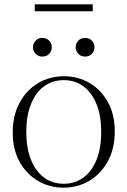

<svg xmlns="http://www.w3.org/2000/svg" viewBox="-20 -854 587 884"><path d="M273.5 -8Q325.5 -8 364.2 -36.5Q403 -65 424.5 -118.5Q446 -172 446 -246.5Q446 -320 424.8 -373.5Q403.5 -427 364.8 -456Q326 -485 273.5 -485Q221.5 -485 182.8 -456.5Q144 -428 122.5 -374.5Q101 -321 101 -246.5Q101 -173 122.2 -119.5Q143.5 -66 182.2 -37Q221 -8 273.5 -8ZM272 10Q208 10 154.8 -21.2Q101.5 -52.5 70 -109.5Q38.5 -166.5 38.5 -243.5Q38.5 -322 69.8 -380.2Q101 -438.5 154.5 -470.8Q208 -503 275 -503Q339.5 -503 392.5 -471.8Q445.5 -440.5 477 -383.5Q508.5 -326.5 508.5 -249.5Q508.5 -171 477 -112.5Q445.5 -54 392 -22Q338.5 10 272 10ZM175 -593.5Q155.5 -593.5 143.8 -606.5Q132 -619.5 132 -636.5Q132 -653.5 143.8 -666.5Q155.5 -679.5 175 -679.5Q195 -679.5 206.8 -666.5Q218.5 -653.5 218.5 -636.5Q218.5 -619.5 206.8 -606.5Q195 -593.5 175 -593.5ZM372 -593.5Q352 -593.5 340.2 -606.5Q328.5 -619.5 328.5 -636.5Q328.5 -653.5 340.2 -666.5Q352 -679.5 372 -679.5Q391.5 -679.5 403.2 -666.5Q415 -653.5 415 -636.5Q415 -619.5 403.2 -606.5Q391.5 -593.5 372 -593.5ZM140 -802V-834H407V-802Z"/></svg>

Font: Newsreader 60pt Light
Style: Regular
Weight: 300
Designer: Hugues Gentile
Foundry: Production Type
Version: Version 1.003